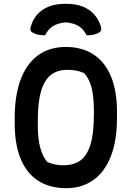

<svg xmlns="http://www.w3.org/2000/svg" viewBox="-20 -966 690 1006"><path d="M325 -720Q408 -720 468 -682Q528 -644 560.5 -568Q593 -492 593 -378V-350Q593 -227 560 -145Q527 -63 467.5 -21.5Q408 20 328 20Q242 20 181.5 -18Q121 -56 89 -132Q57 -208 57 -320V-348Q57 -465 88 -548.5Q119 -632 179 -676Q239 -720 325 -720ZM178 -313Q178 -235 192 -188Q206 -141 228 -117Q248 -109 267 -104.5Q286 -100 311 -100Q364 -100 399.5 -124Q435 -148 453.5 -207Q472 -266 472 -370V-385Q472 -433 467 -469Q462 -505 451 -533Q440 -561 421 -583Q398 -593 377.5 -596.5Q357 -600 332 -600Q280 -600 246 -573Q212 -546 195 -487.5Q178 -429 178 -334ZM216 -781Q194 -781 178.5 -784.5Q163 -788 150 -796Q141 -801 139.5 -808.5Q138 -816 141 -825Q151 -863 175 -890Q199 -917 235.5 -931.5Q272 -946 321 -946H329Q377 -946 413.5 -931.5Q450 -917 474 -890Q498 -863 509 -825Q512 -816 510 -808.5Q508 -801 500 -796Q487 -788 471.5 -784.5Q456 -781 434 -781Q418 -813 392.5 -829Q367 -845 325 -849Q283 -845 257.5 -829Q232 -813 216 -781Z"/></svg>

Font: Recursive Casual SemiBold
Style: Regular
Weight: 600
Version: Version 1.047